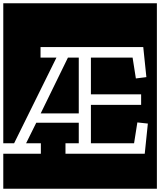

<svg xmlns="http://www.w3.org/2000/svg" viewBox="-32 -937 976 1170"><path d="M312 -586 54 -64H-12V-917H924V213H-12V0H217V-64H127L189 -189H448V-64H367V0H850L869 -184L805 -191L785 -64H522V-298H828V-362H522V-586H776L796 -459L860 -467L841 -650H215V-586ZM448 -586V-246H216L382 -586Z"/></svg>

Font: Zilla Slab Highlight
Style: Regular
Weight: 400
Designer: Typotheque Type Foundry
Foundry: Typotheque type foundry
Version: Version 1.1; 2017; ttfautohint (v1.6)